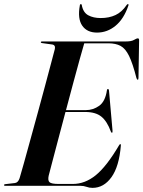

<svg xmlns="http://www.w3.org/2000/svg" viewBox="-32 -901 695 931"><path d="M357.5 0H-7Q-12.5 0 -12.5 -3.5Q-12.5 -7.5 -6.5 -8L40.5 -13.5Q56 -15.5 63 -37Q70 -60 83.5 -108.5Q97 -157 114.5 -220.8Q132 -284.5 150.8 -353Q169.5 -421.5 186.5 -484.8Q203.5 -548 216 -595.5Q228.5 -643 234 -663.5Q238 -683.5 219.5 -685.5L172.5 -692Q166 -692.5 166 -696.5Q166 -700 172 -700H578Q605.5 -700 617.8 -707.5Q630 -715 636.5 -715Q642.5 -715 642.5 -706L639.5 -524.5Q639.5 -514.5 636 -514.5Q632 -514.5 629.5 -523Q611.5 -593.5 593.8 -629.8Q576 -666 552.5 -678.5Q529 -691 494 -691H376.5Q369 -666 355 -615.5Q341 -565 323.5 -500Q306 -435 288 -367H384Q419.5 -367 449 -388Q478.5 -409 486.5 -463.5Q487.5 -469.5 491.5 -469.5Q495.5 -469.5 496.5 -462L513.5 -269Q514.5 -258.5 511.5 -257.5Q508 -256.5 505.5 -263Q487.5 -312.5 459.8 -335.2Q432 -358 381.5 -358H285.5Q267.5 -290.5 251 -227.8Q234.5 -165 222 -117.8Q209.5 -70.5 204 -49Q199 -26 208.2 -17.5Q217.5 -9 253 -9H321Q380 -9 432.2 -51.2Q484.5 -93.5 545 -196Q549 -202.5 551 -202.5Q554.5 -202.5 554 -195Q545.5 -93 508.2 -41.5Q471 10 416.5 10Q401 10 387.8 5Q374.5 0 357.5 0ZM456.5 -813.5Q497 -813.5 528 -828Q559 -842.5 582 -876.5Q585 -881 588 -881Q593 -881 590.5 -874Q569 -810 528.8 -776.5Q488.5 -743 438.5 -743Q390 -743 366.8 -776.5Q343.5 -810 355 -874Q355.5 -881 360.5 -881Q364 -881 364.5 -876.5Q371 -840.5 395.8 -827Q420.5 -813.5 456.5 -813.5Z"/></svg>

Font: Fraunces 144pt SemiBold
Style: Italic
Weight: 600
Italic angle: -16°
Version: Version 1.000;[0bf87f6ff]